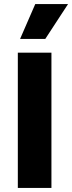

<svg xmlns="http://www.w3.org/2000/svg" viewBox="-20 -917 352 937"><path d="M67 0V-660H231V0ZM201 -727H78L152 -897H312Z"/></svg>

Font: Bricolage Grotesque 48pt Condensed ExtraBold ExtraBold
Style: Regular
Weight: 800
Version: Version 1.000;gftools[0.9.30]